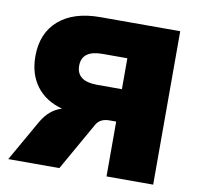

<svg xmlns="http://www.w3.org/2000/svg" viewBox="-79 -787 896 869"><g transform="rotate(10 369.0 -352.5)"><path d="M14.2 0 123 -190.9Q157.7 -250 213.9 -267.1Q136.7 -288.1 95.5 -343.3Q54.2 -398.4 54.2 -480Q54.2 -585.9 122.3 -645.5Q190.4 -705.1 314 -705.1H680.2V0H465.8V-252H434.1Q393.1 -252 375 -222.2L249 0ZM352.1 -400.9H465.8V-543H352.1Q256.8 -543 256.8 -472.2Q256.8 -400.9 352.1 -400.9Z"/></g></svg>

Font: Mulish ExtraBlack
Style: Regular
Weight: 1000
Designer: Vernon Adams
Foundry: Vernon Adams
Version: Version 3.603; ttfautohint (v1.8.3)